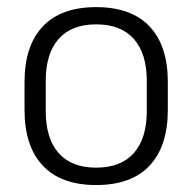

<svg xmlns="http://www.w3.org/2000/svg" viewBox="-20 -520 553 552"><path d="M256.5 12Q155.5 12 103 -43.8Q50.5 -99.5 50.5 -204.5V-284Q50.5 -388.5 103 -444Q155.5 -499.5 256.5 -499.5Q357.5 -499.5 410 -444Q462.5 -388.5 462.5 -284V-204.5Q462.5 -99.5 410 -43.8Q357.5 12 256.5 12ZM256.5 -38Q327.5 -38 364.8 -80Q402 -122 402 -201V-287.5Q402 -366 364.8 -408Q327.5 -450 256.5 -450Q185.5 -450 148.5 -408Q111.5 -366 111.5 -287.5V-201Q111.5 -122 148.5 -80Q185.5 -38 256.5 -38Z"/></svg>

Font: Anek Bangla Medium Light
Style: Regular
Weight: 300
Version: Version 1.003